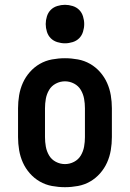

<svg xmlns="http://www.w3.org/2000/svg" viewBox="-20 -770 540 798"><path d="M250 8Q223 8 196 3Q169 -2 145.5 -15.5Q122 -29 104 -49.5Q86 -70 75 -94.5Q64 -119 59.5 -146Q55 -173 55 -200V-320Q55 -347 59.5 -374Q64 -401 75 -425.5Q86 -450 104 -470.5Q122 -491 145.5 -504.5Q169 -518 196 -523Q223 -528 250 -528Q277 -528 304 -523Q331 -518 354.5 -504.5Q378 -491 396 -470.5Q414 -450 425 -425.5Q436 -401 440.5 -374Q445 -347 445 -320V-200Q445 -173 440.5 -146Q436 -119 425 -94.5Q414 -70 396 -49.5Q378 -29 354.5 -15.5Q331 -2 304 3Q277 8 250 8ZM250 -88Q270 -88 288 -97.5Q306 -107 316 -124Q326 -141 329.5 -160.5Q333 -180 333 -200V-320Q333 -340 329.5 -359.5Q326 -379 316 -396Q306 -413 288 -422.5Q270 -432 250 -432Q230 -432 212 -422.5Q194 -413 184 -396Q174 -379 170.5 -359.5Q167 -340 167 -320V-200Q167 -180 170.5 -160.5Q174 -141 184 -124Q194 -107 212 -97.5Q230 -88 250 -88ZM250 -590Q234 -590 218 -595Q202 -600 191 -611Q180 -622 175 -638Q170 -654 170 -670Q170 -686 175 -702Q180 -718 191 -729Q202 -740 218 -745Q234 -750 250 -750Q266 -750 282 -745Q298 -740 309 -729Q320 -718 325 -702Q330 -686 330 -670Q330 -654 325 -638Q320 -622 309 -611Q298 -600 282 -595Q266 -590 250 -590Z"/></svg>

Font: Iosevka Curly Slab
Style: Bold
Weight: 700
Monospace: yes
Designer: Belleve Invis
Foundry: Belleve Invis
Version: Version 22.1.2; ttfautohint (v1.8.4)